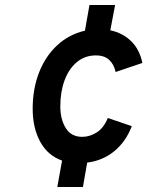

<svg xmlns="http://www.w3.org/2000/svg" viewBox="-20 -732 586 764"><path d="M208 12 227 -93Q170 -113 140 -168Q110 -223 110 -299Q110 -378 135.2 -443Q160.5 -508 207.2 -551.5Q254 -595 318 -610L336 -712H438L419 -611.5Q469.5 -600.5 502.8 -567.2Q536 -534 546.5 -481.5L440 -445.5Q434 -475 415 -493.2Q396 -511.5 361.5 -511.5Q318 -511.5 286 -485Q254 -458.5 237 -412.5Q220 -366.5 220 -309Q220 -257 241.8 -222.2Q263.5 -187.5 307 -187.5Q337 -187.5 364.8 -205Q392.5 -222.5 409 -262.5L504.5 -230Q480.5 -167.5 434.2 -130Q388 -92.5 327 -85L310 12Z"/></svg>

Font: Overpass SemiBold
Style: Italic
Weight: 600
Italic angle: -10°
Designer: Delve Withrington, Dave Bailey, Thomas Jockin
Foundry: Delve Fonts LLC
Version: Version 4.000